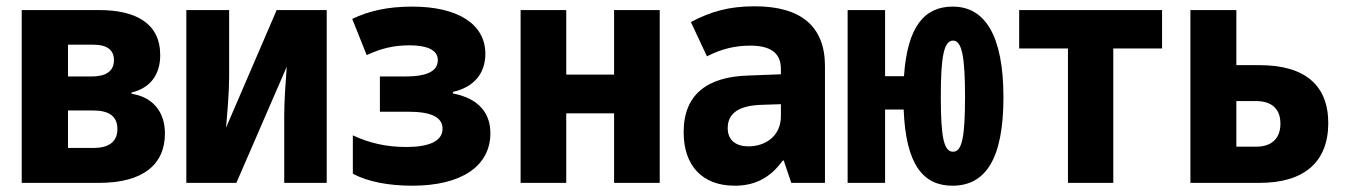

<svg xmlns="http://www.w3.org/2000/svg" viewBox="-20 -581 4280 610"><path d="M49 0H295C434 0 504 -58 504 -157C504 -226 465 -273 398 -283V-287C459 -302 489 -345 489 -406C489 -506 413 -549 295 -549H49ZM196 -338V-439H277C319 -439 342 -423 342 -390C342 -354 316 -338 270 -338ZM196 -111V-230H276C326 -230 353 -212 353 -171C353 -128 322 -111 278 -111Z M572 0H731L891 -369C888 -328 883 -263 883 -212V0H1018V-549H859L698 -175C702 -218 708 -288 708 -337V-549H572Z M1290 9C1446 9 1538 -53 1538 -158C1538 -223 1499 -269 1419 -284V-289C1486 -304 1522 -348 1522 -410C1522 -505 1434 -560 1290 -560C1210 -560 1152 -546 1099 -521L1145 -406C1193 -428 1232 -437 1282 -437C1335 -437 1371 -423 1371 -390C1371 -355 1337 -338 1267 -338H1187V-226H1279C1351 -226 1386 -208 1386 -172C1386 -132 1342 -114 1271 -114C1206 -114 1152 -127 1101 -151V-29C1150 -3 1216 9 1290 9Z M1634 0H1779V-221H1931V0H2076V-549H1931V-344H1779V-549H1634Z M2314 9C2371 9 2423 -10 2467 -71H2470L2494 0H2601V-371C2601 -497 2525 -561 2378 -561C2295 -561 2238 -544 2175 -511L2226 -402C2273 -426 2316 -436 2364 -436C2426 -436 2461 -414 2461 -362V-345L2357 -341C2228 -337 2152 -282 2152 -161C2152 -56 2210 9 2314 9ZM2358 -116C2320 -116 2292 -134 2292 -174C2292 -223 2330 -246 2401 -248L2461 -250V-212C2461 -148 2411 -116 2358 -116Z M2673 0H2792V-233H2851C2858 -56 2914 9 3006 9C3113 9 3168 -79 3168 -272C3168 -467 3110 -560 3007 -560C2919 -560 2863 -500 2852 -339H2792V-549H2673ZM3008 -99C2979 -99 2969 -143 2969 -274C2969 -402 2979 -452 3008 -452C3036 -452 3046 -401 3046 -274C3046 -143 3036 -99 3008 -99Z M3373 0H3517V-427H3672V-549H3218V-427H3373Z M3762 0H3982C4123 0 4200 -66 4200 -190C4200 -310 4126 -374 3982 -374H3908V-549H3762ZM3908 -115V-260H3969C4020 -260 4048 -236 4048 -188C4048 -141 4020 -115 3971 -115Z"/></svg>

Font: Noto Sans Mono Condensed ExtraBold
Style: Regular
Weight: 800
Width: 3
Designer: Monotype Design Team
Foundry: Monotype Imaging Inc.
Version: Version 2.014